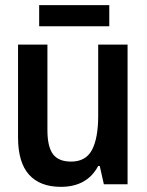

<svg xmlns="http://www.w3.org/2000/svg" viewBox="-20 -715 570 745"><path d="M216 10Q135 10 92.5 -37.5Q50 -85 50 -182V-542H164V-210Q164 -146 185.5 -117Q207 -88 256 -88Q313 -88 337 -133.5Q361 -179 361 -266V-542H475V0H383L367 -71H361Q318 10 216 10ZM132 -613V-695H404V-613Z"/></svg>

Font: Noto Sans Mono Condensed SemiBold
Style: Regular
Weight: 600
Width: 3
Designer: Monotype Design Team
Foundry: Monotype Imaging Inc.
Version: Version 2.014